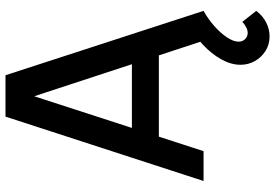

<svg xmlns="http://www.w3.org/2000/svg" viewBox="-171 -589 1000 698"><g transform="rotate(-90 329.0 -240.0)"><path d="M546 240Q516 240 492.8 225.2Q469.5 210.5 456 186.5Q442.5 162.5 442.5 134.5Q442.5 100 462.2 64.5Q482 29 515.2 -2Q548.5 -33 590 -55L638.5 0Q608 17 582.5 39.8Q557 62.5 541.8 85.8Q526.5 109 526.5 127.5Q526.5 142 536 151.2Q545.5 160.5 558.5 160.5Q568 160.5 578.5 155.2Q589 150 598.5 141L638.5 191.5Q621 215 596.5 227.5Q572 240 546 240ZM20 0 254 -720H404.5L638.5 0H530L314.5 -657H341.5L128.5 0ZM141.5 -162.5V-260.5H517.5V-162.5Z"/></g></svg>

Font: Manrope ExtraLight SemiBold
Style: Regular
Weight: 600
Version: Version 4.504